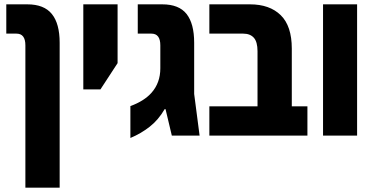

<svg xmlns="http://www.w3.org/2000/svg" viewBox="-20 -625 1728 885"><path d="M97 240V-416Q97 -470 56 -470H9V-605H106Q183 -605 219 -560.5Q255 -516 255 -428V240Z M364 -213V-605H522V-334L443 -213Z M581 11V-136Q644 -159 678 -197Q719 -243 719 -310V-416Q719 -470 678 -470H615V-605H728Q805 -605 840 -560.5Q875 -516 875 -428V-192L900 0H772L743 -122H739Q710 -72 669.5 -40.5Q629 -9 581 11Z M945 0V-135H1167V-389Q1167 -432 1150 -451Q1133 -470 1101 -470H945V-605H1132Q1223 -605 1274 -555Q1325 -505 1325 -401V-135H1397V0Z M1469 0V-605H1626V0Z"/></svg>

Font: Noto Sans Hebrew Condensed ExtraBold
Style: Regular
Weight: 800
Width: 3
Designer: Monotype Design Team
Foundry: Monotype Imaging Inc.
Version: Version 2.004; ttfautohint (v1.8.4.7-5d5b)